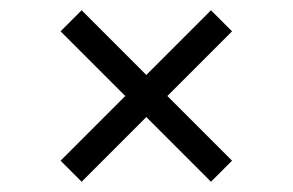

<svg xmlns="http://www.w3.org/2000/svg" viewBox="-20 -499 570 374"><path d="M98 -186 391 -479 432 -438 139 -145ZM391 -145 98 -438 139 -479 432 -186Z"/></svg>

Font: Changa ExtraLight ExtraLight
Style: Regular
Weight: 250
Version: Version 3.002; ttfautohint (v1.8.2)